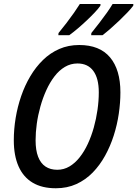

<svg xmlns="http://www.w3.org/2000/svg" viewBox="-20 -956 704 985"><path d="M266.6 9.8Q195.3 9.8 147.5 -18.8Q99.6 -47.4 75.2 -102.5Q50.8 -157.7 50.8 -236.3Q50.8 -293 60.3 -350.6Q69.8 -408.2 88.6 -462.9Q107.4 -517.6 135.5 -564.9Q163.6 -612.3 200.7 -648.4Q237.8 -684.6 284.2 -704.8Q330.6 -725.1 386.2 -725.1Q491.2 -725.1 544.4 -661.9Q597.7 -598.6 597.7 -481.9Q597.7 -429.2 589.4 -372.6Q581.1 -315.9 563.5 -260.7Q545.9 -205.6 519 -157Q492.2 -108.4 455.6 -70.8Q418.9 -33.2 371.8 -11.7Q324.7 9.8 266.6 9.8ZM273.9 -85Q307.6 -85 336.4 -102.1Q365.2 -119.1 388.9 -149.2Q412.6 -179.2 430.7 -218.3Q448.7 -257.3 461.2 -301.8Q473.6 -346.2 480.2 -392.6Q486.8 -439 486.8 -482.4Q486.8 -554.2 458.7 -592.3Q430.7 -630.4 377.4 -630.4Q342.8 -630.4 313 -612.8Q283.2 -595.2 259.5 -564.2Q235.8 -533.2 217.8 -493.7Q199.7 -454.1 187.3 -409.7Q174.8 -365.2 168.7 -321Q162.6 -276.9 162.6 -236.3Q162.6 -185.5 175.5 -151.9Q188.5 -118.2 213.4 -101.6Q238.3 -85 273.9 -85ZM447.8 -775.4 448.7 -786.6Q469.2 -812 489.7 -838.6Q510.3 -865.2 528.1 -890.4Q545.9 -915.5 557.6 -935.5H664.1L663.6 -926.8Q653.3 -912.6 634.3 -892.6Q615.2 -872.6 592.5 -850.8Q569.8 -829.1 547.1 -809.3Q524.4 -789.6 505.9 -775.4ZM279.3 -775.4 280.3 -786.6Q301.3 -812 321.8 -838.9Q342.3 -865.7 359.9 -890.9Q377.4 -916 389.6 -935.5H495.6L495.1 -926.8Q485.4 -912.6 466.6 -892.6Q447.8 -872.6 425 -851.1Q402.3 -829.6 378.9 -809.8Q355.5 -790 335.4 -775.4Z"/></svg>

Font: Open Sans SemiCondensed SemiBold
Style: Italic
Weight: 600
Width: 4
Italic angle: -12°
Designer: Monotype Design Team
Foundry: Monotype Imaging Inc.
Version: Version 3.000